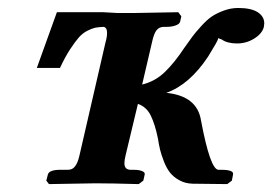

<svg xmlns="http://www.w3.org/2000/svg" viewBox="-20 -465 689 486"><path d="M297.9 -71.8Q294.9 -59.6 294.9 -51.8Q294.9 -35.2 311 -35.2H318.8Q331.5 -35.2 339.6 -32Q347.7 -28.8 346.2 -22.9L342.8 -7.8L331.1 1Q260.3 -1 221.2 -1L104 1L97.2 -7.8L101.1 -22.9Q104 -35.2 132.8 -35.2H151.9Q163.6 -35.2 169.9 -43.9Q176.8 -52.2 181.2 -71.8L247.1 -357.9Q251 -371.1 251 -381.8Q251 -395.5 242.2 -397Q229 -396.5 220.9 -394.8Q212.9 -393.1 201.2 -387.2Q189.5 -381.3 179.9 -370.6Q170.4 -359.9 157.7 -340.6Q145 -321.3 131.8 -293H73.2L124 -434.1H241.2L276.9 -432.1H300.8H320.8L431.2 -434.1L439 -423.8L436 -410.2Q434.6 -404.3 424.6 -400.6Q414.6 -397 401.9 -397H395Q382.8 -397 376.2 -388.4Q369.6 -379.9 365.2 -359.9L339.8 -251Q372.1 -258.8 396.5 -282Q420.9 -305.2 445.8 -342.8L466.8 -372.1Q473.1 -380.9 488.3 -397.7Q503.4 -414.6 515.6 -422.9Q527.8 -431.2 545.9 -438Q564 -444.8 583 -444.8Q615.7 -444.8 632.3 -434.1Q648.9 -423.3 648.9 -405.8Q648.9 -404.3 648.4 -401.4Q647.9 -398.4 647.9 -397Q644 -380.4 624 -367.7Q604 -355 580.1 -355Q555.2 -355 541 -365.2Q539.1 -366.2 535.2 -367.2Q531.7 -368.7 531.2 -369.1Q532.2 -368.2 532.2 -367.2Q532.2 -362.8 506.8 -321.8Q459.5 -250.5 400.9 -230Q479 -222.2 488.8 -160.2Q512.2 -35.2 533.2 -35.2H540Q573.2 -35.2 569.8 -22.9L566.9 -7.8L555.2 1L467.8 0Q448.7 -0.5 433.8 -8.8Q418.9 -17.1 410.2 -28.3Q401.4 -39.6 394.8 -56.6Q388.2 -73.7 385.3 -85.7Q382.3 -97.7 379.9 -113.8Q372.6 -149.9 361.8 -172.1Q351.1 -194.3 329.1 -202.1Z"/></svg>

Font: Linux Libertine G
Style: Semibold Italic
Weight: 600
Italic angle: -11.5°
Designer: Philipp H. Poll
Foundry: Philipp H. Poll
Version: Version 5.1.1